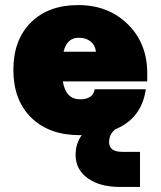

<svg xmlns="http://www.w3.org/2000/svg" viewBox="-20 -530 639 764"><path d="M33.2 -252Q33.2 -371.1 102.8 -440.4Q172.4 -509.8 291 -509.8Q411.1 -509.8 488.5 -433.6Q565.9 -357.4 565.9 -238.8V-206.1H230Q241.7 -134.8 298.8 -134.8Q349.6 -134.8 356.9 -174.8H560.1Q543.9 -58.6 438 -15.1Q414.1 4.9 414.1 35.2Q414.1 74.2 465.8 74.2H537.1V213.9H458Q377 213.9 328.9 179.2Q280.8 144.5 280.8 85.9Q280.8 41.5 305.2 7.8H296.9Q175.3 7.8 104.2 -62Q33.2 -131.8 33.2 -252ZM293 -379.9Q246.6 -379.9 232.9 -324.2H361.8Q358.9 -350.1 340.6 -365Q322.3 -379.9 293 -379.9Z"/></svg>

Font: Overused Grotesk Black
Style: Regular
Weight: 900
Version: Version 0.002